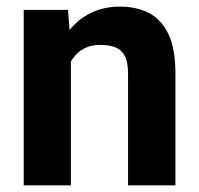

<svg xmlns="http://www.w3.org/2000/svg" viewBox="-20 -558 600 578"><path d="M193.4 0H51.4V-528.3H184.7L193.4 -415.5ZM132.9 -280.6Q133 -359.9 159 -417.6Q185 -475.4 231.9 -506.7Q278.8 -538.1 341 -538.1Q391.2 -538.1 428.6 -518.7Q466 -499.2 487.1 -455.2Q508.1 -411.1 508.1 -336.2V0H365.5V-336.9Q365.5 -370.5 355.9 -389.2Q346.3 -407.8 327.7 -415.3Q309.1 -422.9 281.9 -422.9Q254.4 -422.9 233.9 -412.4Q213.5 -401.9 199.8 -382.7Q186 -363.5 179.2 -337.8Q172.5 -312.1 172.5 -282Z"/></svg>

Font: Heebo
Style: Regular
Weight: 400
Designer: Oded Ezer
Foundry: Ezer Type House
Version: Version 3.100